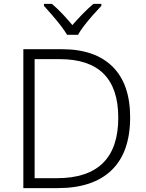

<svg xmlns="http://www.w3.org/2000/svg" viewBox="-20 -967 751 987"><path d="M649 -364Q649 -184 553.5 -92Q458 0 277 0H100V-714H299Q468 -714 558.5 -624.5Q649 -535 649 -364ZM588 -362Q588 -663 287 -663H158V-51H272Q588 -51 588 -362ZM325 -788Q312 -810 291 -837Q270 -864 247 -890.5Q224 -917 206 -937V-947H247Q274 -924 301.5 -895Q329 -866 352 -838Q376 -866 404.5 -895Q433 -924 460 -947H501V-937Q482 -917 458.5 -890.5Q435 -864 414 -837Q393 -810 381 -788Z"/></svg>

Font: Noto Sans Arabic UI Lt
Style: Regular
Weight: 300
Designer: Monotype Design Team, Nadine Chahine and Nizar Qandah
Foundry: Monotype Imaging Inc.
Version: Version 2.010; ttfautohint (v1.8.4.7-5d5b)